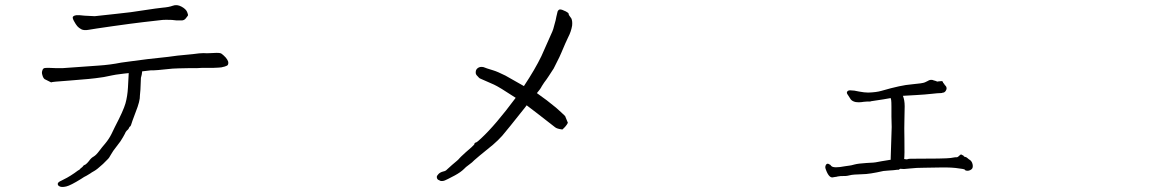

<svg xmlns="http://www.w3.org/2000/svg" viewBox="-20 -700 4540 751"><path d="M527.3 -327.1Q528.3 -305.7 510.7 -261.7Q494.1 -217.8 493.2 -212.9Q491.2 -206.1 488.3 -205.1Q487.3 -204.1 486.3 -203.1Q485.4 -201.2 483.4 -197.3Q481.4 -193.4 478.5 -191.4Q475.6 -189.5 471.7 -183.6Q468.8 -176.8 460.9 -163.1Q453.1 -148.4 436.5 -127.9Q420.9 -108.4 414.1 -95.7Q407.2 -82 399.4 -75.2Q392.6 -68.4 382.8 -58.6Q359.4 -37.1 348.6 -31.2Q337.9 -25.4 333 -21.5Q327.1 -17.6 318.4 -12.7Q309.6 -8.8 296.9 0Q255.9 25.4 239.3 29.3Q218.8 34.2 210 27.3Q205.1 23.4 206.1 17.6Q208 11.7 219.7 6.8Q247.1 -6.8 256.3 -13.2Q265.6 -19.5 271 -22.9Q276.4 -26.4 281.2 -30.3Q286.1 -34.2 289.1 -35.2Q292 -37.1 293.9 -40Q296.9 -43 299.8 -44.9Q302.7 -46.9 304.7 -49.8Q306.6 -53.7 314.5 -56.6Q320.3 -60.5 328.1 -70.3Q335.9 -82 346.7 -87.9Q356.4 -93.8 367.2 -108.4Q378.9 -124 391.6 -138.7Q406.2 -156.2 416 -175.8Q425.8 -196.3 429.7 -204.1Q462.9 -267.6 470.7 -295.4Q478.5 -323.2 480.5 -357.4Q482.4 -391.6 483.4 -412.1Q483.4 -413.1 483.4 -414.1Q474.6 -413.1 464.8 -412.1Q424.8 -407.2 418.9 -405.3Q377.9 -396.5 371.1 -396.5Q341.8 -391.6 251 -384.8Q179.7 -379.9 180.7 -377.9Q180.7 -377.9 179.7 -377.9Q155.3 -389.6 154.3 -390.6Q148.4 -395.5 145.5 -407.2Q142.6 -416 145.5 -423.8Q147.5 -431.6 153.3 -433.6Q156.2 -434.6 170.9 -434.6Q183.6 -434.6 196.3 -433.6Q216.8 -433.6 226.6 -433.6Q233.4 -433.6 267.6 -436.5L364.3 -443.4Q410.2 -446.3 454.1 -455.1Q458 -455.1 490.2 -460Q543 -466.8 557.6 -468.8Q659.2 -479.5 673.8 -482.4Q687.5 -483.4 734.4 -488.3Q761.7 -492.2 775.4 -492.2Q789.1 -491.2 803.7 -492.2Q818.4 -493.2 826.2 -493.2Q837.9 -493.2 840.8 -492.2Q846.7 -491.2 854.5 -483.4Q864.3 -474.6 868.2 -467.8Q873 -460.9 873 -454.1Q873 -446.3 868.2 -443.4Q861.3 -439.5 845.7 -436.5Q839.8 -435.5 815.4 -434.6Q803.7 -434.6 794.9 -434.6Q772.5 -434.6 771.5 -434.6Q748 -432.6 724.6 -433.6Q668 -432.6 655.3 -431.6Q585 -423.8 569.3 -424.8Q553.7 -422.9 536.1 -420.9Q535.2 -408.2 531.2 -395.5Q530.3 -363.3 529.3 -349.6Q528.3 -335.9 527.3 -327.1ZM616.2 -622.1Q582 -618.2 539.1 -613.3Q497.1 -608.4 421.4 -597.7Q345.7 -586.9 327.1 -583.5Q308.6 -580.1 298.3 -585.4Q288.1 -590.8 282.2 -597.7Q276.4 -604.5 269 -618.2Q261.7 -631.8 266.1 -635.7Q270.5 -639.6 278.8 -640.6Q287.1 -641.6 310.5 -638.7Q343.8 -636.7 350.6 -636.7Q365.2 -637.7 431.6 -645.5Q484.4 -651.4 491.2 -652.3Q521.5 -657.2 557.6 -662.1Q588.9 -667 615.2 -669.9Q640.6 -671.9 656.2 -677.7Q671.9 -683.6 689.5 -674.3Q707 -665 711.9 -653.3Q716.8 -641.6 714.8 -638.7Q712.9 -635.7 706.5 -627.9Q700.2 -620.1 690.4 -620.1Q680.7 -620.1 670.9 -620.1Q653.3 -622.1 652.3 -622.1Q625 -623 616.2 -622.1Z M2193.4 -655.3Q2204.1 -649.4 2204.1 -646.5Q2204.1 -642.6 2207 -638.7Q2213.9 -628.9 2214.8 -627.9Q2219.7 -617.2 2217.8 -599.6Q2213.9 -576.2 2202.1 -553.7Q2193.4 -536.1 2175.8 -494.1Q2168.9 -478.5 2168 -476.6Q2166 -472.7 2151.4 -443.4Q2144.5 -428.7 2141.6 -425.8Q2129.9 -407.2 2127 -403.3Q2118.2 -389.6 2108.4 -377Q2096.7 -359.4 2095.7 -356.4Q2093.8 -352.5 2080.1 -335.9Q2080.1 -335.9 2081.1 -335Q2119.1 -308.6 2154.3 -279.3Q2178.7 -257.8 2190.4 -246.1L2201.2 -219.7Q2195.3 -207 2179.7 -193.4Q2158.2 -196.3 2151.4 -202.1Q2119.1 -227.5 2081.1 -256.8Q2059.6 -273.4 2040 -288.1Q2037.1 -284.2 2034.2 -280.3Q1962.9 -190.4 1944.3 -168.9Q1928.7 -151.4 1908.2 -133.8Q1840.8 -79.1 1835 -73.2Q1828.1 -65.4 1814.5 -55.7Q1800.8 -45.9 1794.9 -39.1Q1782.2 -26.4 1758.8 -13.7Q1725.6 3.9 1719.7 5.9Q1710 9.8 1700.2 6.8V5.9Q1688.5 2.9 1688.5 -7.8Q1688.5 -12.7 1695.3 -19.5Q1702.1 -26.4 1713.9 -29.3Q1723.6 -31.2 1728.5 -37.1Q1736.3 -43.9 1748 -54.7Q1774.4 -76.2 1777.3 -81.1Q1778.3 -83 1801.8 -104.5Q1812.5 -114.3 1824.2 -124Q1834 -133.8 1835 -134.8Q1835 -141.6 1843.8 -143.6Q1846.7 -144.5 1862.3 -159.2Q1918 -210.9 1997.1 -317.4Q1931.6 -360.4 1912.1 -369.1Q1858.4 -392.6 1856.4 -393.6Q1854.5 -394.5 1847.7 -402.3Q1839.8 -409.2 1840.8 -418Q1840.8 -427.7 1848.6 -433.6Q1857.4 -440.4 1871.1 -437.5Q1879.9 -433.6 1909.2 -424.8Q1925.8 -419.9 1957 -404.3Q1959 -403.3 2029.3 -363.3Q2073.2 -429.7 2097.7 -480.5Q2105.5 -497.1 2140.6 -577.1Q2143.6 -583 2148.4 -602.5Q2154.3 -622.1 2156.2 -634.8Q2161.1 -654.3 2161.1 -655.3Q2165 -663.1 2170.9 -663.1Q2177.7 -663.1 2193.4 -655.3Z M3668.9 -378.9V-375Q3671.9 -375 3672.9 -372.1Q3674.8 -367.2 3678.7 -364.3Q3682.6 -360.4 3682.6 -354.5Q3682.6 -349.6 3678.7 -343.8Q3674.8 -338.9 3670.9 -337.9Q3668.9 -337.9 3668 -337.9Q3666 -335.9 3660.2 -335.9Q3649.4 -335.9 3624 -333Q3598.6 -330.1 3562.5 -328.1Q3529.3 -326.2 3511.7 -325.2Q3518.6 -308.6 3518.6 -284.2Q3518.6 -258.8 3517.6 -231Q3516.6 -203.1 3517.6 -154.3Q3518.6 -92.8 3516.6 -78.1Q3519.5 -77.1 3522.5 -77.1Q3525.4 -76.2 3529.3 -77.1Q3533.2 -79.1 3542 -79.1Q3678.7 -79.1 3698.2 -82Q3719.7 -85.9 3722.7 -85Q3724.6 -85 3727.5 -86.9Q3730.5 -89.8 3732.4 -91.3Q3734.4 -92.8 3735.4 -93.8Q3737.3 -95.7 3739.3 -95.7Q3741.2 -95.7 3743.2 -93.8Q3744.1 -93.8 3745.6 -92.8Q3747.1 -91.8 3749 -90.8Q3750 -87.9 3752.9 -86.9Q3759.8 -85.9 3763.7 -82Q3767.6 -78.1 3769.5 -77.1Q3781.2 -71.3 3784.2 -57.6Q3787.1 -43.9 3780.3 -38.1Q3769.5 -29.3 3756.8 -33.2Q3754.9 -35.2 3753.9 -36.1Q3752 -38.1 3750 -38.1Q3748 -39.1 3732.4 -41Q3704.1 -45.9 3658.2 -44.9Q3611.3 -43.9 3595.7 -43.9Q3564.5 -43.9 3539.1 -41Q3512.7 -38.1 3507.8 -39.1Q3502.9 -41 3500 -39.1Q3497.1 -37.1 3495.1 -36.1Q3494.1 -35.2 3490.2 -36.1Q3487.3 -36.1 3482.4 -35.2Q3477.5 -34.2 3459 -33.2Q3442.4 -32.2 3435.5 -31.2Q3379.9 -18.6 3353.5 -18.6Q3315.4 -17.6 3304.7 -14.6Q3293 -11.7 3288.1 -11.7Q3262.7 -11.7 3256.8 -9.8Q3250 -7.8 3246.1 -7.8Q3242.2 -6.8 3240.2 -6.8Q3223.6 -1 3210.9 -35.2Q3208 -42 3208 -46.9Q3209 -52.7 3210.9 -55.7Q3215.8 -62.5 3223.6 -57.6V-56.6H3224.6Q3227.5 -56.6 3231.4 -50.8Q3240.2 -41 3285.2 -49.8Q3295.9 -51.8 3302.2 -52.2Q3308.6 -52.7 3322.3 -56.6Q3336.9 -60.5 3369.1 -62.5Q3400.4 -63.5 3412.1 -66.4Q3424.8 -69.3 3427.7 -69.3Q3430.7 -69.3 3463.9 -75.2Q3463.9 -78.1 3463.9 -81.1L3467.8 -203.1Q3466.8 -222.7 3466.8 -244.1V-283.2Q3466.8 -300.8 3465.8 -308.6Q3464.8 -312.5 3463.9 -316.4Q3445.3 -312.5 3384.8 -303.7V-302.7Q3376 -303.7 3358.4 -301.8Q3341.8 -298.8 3327.1 -300.8Q3313.5 -303.7 3307.6 -311.5Q3302.7 -319.3 3296.9 -328.1Q3290 -336.9 3293.9 -341.8Q3296.9 -346.7 3305.7 -346.7Q3320.3 -346.7 3340.8 -341.8Q3361.3 -337.9 3376 -337.9Q3408.2 -338.9 3427.7 -344.7Q3504.9 -367.2 3545.9 -370.1Q3589.8 -374 3597.7 -377.9Q3605.5 -381.8 3607.9 -382.8Q3610.4 -383.8 3613.3 -385.7Q3617.2 -387.7 3622.6 -387.7Q3627.9 -387.7 3631.8 -385.7Q3642.6 -382.8 3643.6 -381.8Q3647.5 -379.9 3651.4 -381.8H3652.3L3663.1 -382.8Q3666 -382.8 3666 -381.8Z"/></svg>

Font: ToneOZ-Zhuyin-Tsuipita-TC
Style: Regular
Weight: 400
Designer: ÂÆ£ÂøóÂáåJeffrey Xuan(jeffreyx@gmail.com, ToneOZ.com) ÈòøÂù§(cjkFonts)
Foundry: ToneOZ
Version: Version 0.240710